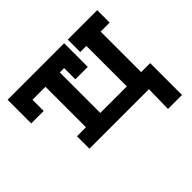

<svg xmlns="http://www.w3.org/2000/svg" viewBox="-169 -819 1223 1223"><g transform="rotate(-45 443.0 -207.0)"><path d="M28 -589H537V-376H425V-477H140V-376H28ZM709 175 712 0H176V-112H257V-477H176V-589L441 -588V-477H386V-112H625V-477H570V-589H835V-477H754V-112H835V175Z"/></g></svg>

Font: Podkova ExtraBold
Style: Regular
Weight: 800
Designer: Ilya Yudin
Foundry: Cyreal (www.cyreal.org)
Version: Version 2.103